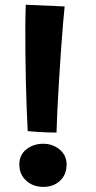

<svg xmlns="http://www.w3.org/2000/svg" viewBox="-20 -756 394 790"><path d="M212.5 -210.5Q200 -210.5 177 -211.2Q154 -212 131 -213.5Q108 -215 94 -216.5Q91.5 -264 89.5 -318Q87.5 -372 86.2 -428.5Q85 -485 84.5 -540.2Q84 -595.5 84.2 -645.5Q84.5 -695.5 86 -736.5L246 -729.5Q243.5 -707 239.5 -659.8Q235.5 -612.5 231.2 -551.8Q227 -491 223 -427Q219 -363 216.2 -306Q213.5 -249 212.5 -210.5ZM159 13Q115.5 13 87.5 -13Q59.5 -39 59.5 -79Q59.5 -119 88.8 -141.8Q118 -164.5 157.5 -164.5Q197.5 -164.5 225.8 -140.5Q254 -116.5 254 -79.5Q254 -37 226.8 -12Q199.5 13 159 13Z"/></svg>

Font: Grandstander Thin SemiBold
Style: Regular
Weight: 600
Version: Version 1.200